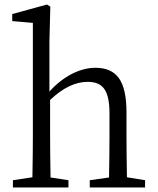

<svg xmlns="http://www.w3.org/2000/svg" viewBox="-20 -827 695 847"><path d="M37 0V-32L123 -45Q125 -155 125 -228V-726L34 -734V-765L187 -807L202 -798L198 -644V-423Q242 -472 295 -500Q350 -528 401 -528Q471 -528 504 -483Q538 -436 538 -332V-228Q538 -155 540 -45L620 -32V0H376V-32L461 -44Q463 -156 463 -228V-328Q463 -404 439 -436Q417 -466 367 -466Q285 -466 201 -386V-228Q201 -156 203 -44L282 -32V0Z"/></svg>

Font: GenRyuMin TW R
Style: Regular
Weight: 400
Version: Version 1.501;PS 1;hotconv 16.6.51;makeotf.lib2.5.65220